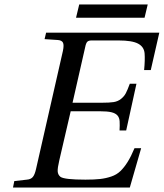

<svg xmlns="http://www.w3.org/2000/svg" viewBox="-20 -838 732 858"><path d="M319.8 -758.8 334 -817.9H640.1L626 -758.8ZM38.1 0 43.9 -28.8 100.1 -35.2Q117.7 -36.6 126.5 -46.9Q135.3 -57.1 141.1 -83L261.2 -610.8Q266.6 -636.7 261.5 -647.2Q256.3 -657.7 238.8 -659.2L179.2 -663.1L186 -691.9H691.9L653.8 -524.9H624Q628.4 -569.8 626.2 -599.1Q624 -628.4 597.4 -642.8Q570.8 -657.2 509.8 -657.2H389.2Q376 -657.2 370.1 -651.4Q364.3 -645.5 360.8 -627.9L304.2 -378.9H435.1Q468.8 -378.9 487.8 -381.8Q506.8 -384.8 520.8 -396Q534.7 -407.2 542 -420.9Q549.3 -434.6 560.1 -463.9H589.8L543.9 -254.9H514.2Q515.6 -279.3 514.6 -295.7Q513.7 -312 504.9 -322Q496.1 -332 478 -336.4Q460 -340.8 426.8 -340.8H295.9L245.1 -122.1Q236.8 -86.9 237.8 -72Q238.8 -57.1 250 -47.9Q267.1 -35.2 361.8 -35.2Q401.4 -35.2 427.2 -38.1Q453.1 -41 477.1 -49.1Q501 -57.1 517.8 -73.2Q534.7 -89.4 550 -113.8Q565.4 -138.2 581.1 -175.8H610.8L560.1 0Z"/></svg>

Font: Linguistics Pro
Style: Italic
Weight: 400
Italic angle: -12°
Designer: Stefan Peev, Context Ltd
Foundry: Stefan Peev, Context Ltd
Version: Version 001.000